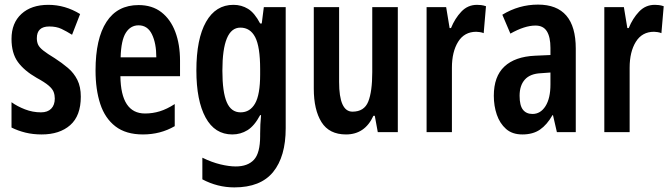

<svg xmlns="http://www.w3.org/2000/svg" viewBox="-20 -574 2917 834"><path d="M331 -154Q331 -71 285 -30.5Q239 10 161 10Q123 10 90.5 2Q58 -6 30 -20V-130Q55 -112 88.5 -99Q122 -86 158 -86Q187 -86 202.5 -102Q218 -118 218 -146Q218 -161 213 -174.5Q208 -188 191 -202.5Q174 -217 139 -236Q85 -267 57.5 -305Q30 -343 30 -405Q30 -474 73 -513.5Q116 -553 190 -553Q263 -553 328 -513L293 -423Q269 -438 247 -448.5Q225 -459 194 -459Q140 -459 140 -408Q140 -392 145.5 -380Q151 -368 168 -354.5Q185 -341 218 -321Q249 -301 275 -279Q301 -257 316 -227Q331 -197 331 -154Z M582 -552Q641 -552 681 -521Q721 -490 741.5 -435.5Q762 -381 762 -310V-243H503Q505 -81 610 -81Q643 -81 674 -90.5Q705 -100 739 -122V-26Q708 -8 673.5 1Q639 10 601 10Q527 10 481.5 -25Q436 -60 415.5 -122.5Q395 -185 395 -268Q395 -406 442.5 -479Q490 -552 582 -552ZM582 -464Q547 -464 526.5 -431.5Q506 -399 504 -325H659Q659 -386 640 -425Q621 -464 582 -464Z M994 -553Q1029 -553 1057.5 -535.5Q1086 -518 1110 -472H1117L1126 -543H1221V-17Q1221 106 1166.5 173Q1112 240 998 240Q925 240 859 205V111Q900 131 937.5 140Q975 149 1004 149Q1056 149 1083 120Q1110 91 1110 17V7Q1110 -33 1114 -74H1110Q1085 -27 1055 -8.5Q1025 10 989 10Q913 10 873 -63.5Q833 -137 833 -268Q833 -405 875 -479Q917 -553 994 -553ZM1024 -454Q946 -454 946 -267Q946 -174 965 -130Q984 -86 1025 -86Q1066 -86 1088 -124.5Q1110 -163 1110 -250V-274Q1110 -371 1088.5 -412.5Q1067 -454 1024 -454Z M1708 -543V0H1621L1608 -71H1602Q1565 10 1483 10Q1410 10 1376.5 -43.5Q1343 -97 1343 -189V-543H1453V-218Q1453 -89 1511 -89Q1562 -89 1579.5 -132.5Q1597 -176 1597 -261V-543Z M2052 -553Q2060 -553 2069.5 -552Q2079 -551 2091 -547L2081 -430Q2074 -433 2064.5 -434.5Q2055 -436 2049 -436Q1997 -436 1970 -392.5Q1943 -349 1943 -280V0H1833V-543H1918L1933 -452H1939Q1956 -494 1984 -523.5Q2012 -553 2052 -553Z M2317 -554Q2481 -554 2481 -363V0H2399L2382 -74H2380Q2356 -32 2325.5 -11Q2295 10 2249 10Q2205 10 2178 -14Q2151 -38 2138 -76Q2125 -114 2125 -158Q2125 -242 2171 -285Q2217 -328 2304 -332L2371 -335V-366Q2371 -413 2355.5 -438Q2340 -463 2306 -463Q2259 -463 2197 -428L2162 -510Q2234 -554 2317 -554ZM2330 -256Q2283 -254 2260 -228.5Q2237 -203 2237 -158Q2237 -116 2251.5 -97.5Q2266 -79 2293 -79Q2328 -79 2349.5 -113Q2371 -147 2371 -207V-259Z M2824 -553Q2832 -553 2841.5 -552Q2851 -551 2863 -547L2853 -430Q2846 -433 2836.5 -434.5Q2827 -436 2821 -436Q2769 -436 2742 -392.5Q2715 -349 2715 -280V0H2605V-543H2690L2705 -452H2711Q2728 -494 2756 -523.5Q2784 -553 2824 -553Z"/></svg>

Font: Noto Sans Tamil ExtraCondensed SemiBold
Style: Regular
Weight: 600
Width: 2
Designer: Jelle Bosma - Monotype Design Team
Foundry: Monotype Imaging Inc.
Version: Version 2.004; ttfautohint (v1.8.4.7-5d5b)